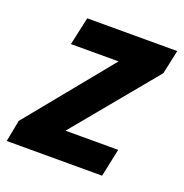

<svg xmlns="http://www.w3.org/2000/svg" viewBox="-127 -640 703 734"><g transform="rotate(20 224.5 -273.0)"><path d="M365.2 0H-22.9L-5.9 -87.9L274.9 -432.1H81.1L106 -545.9H472.2L451.2 -448.2L174.8 -113.8H389.2Z"/></g></svg>

Font: CAA NEO Sans
Style: Bold Italic
Weight: 700
Italic angle: -12°
Version: Version 1.10